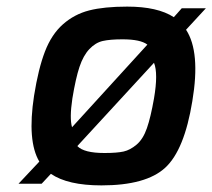

<svg xmlns="http://www.w3.org/2000/svg" viewBox="-20 -556 643 581"><path d="M36 0 99 -67Q62 -129 83 -266Q96 -348 116 -400Q136 -452 170.5 -482.5Q205 -513 250 -524.5Q295 -536 365 -536Q457 -536 506 -504L530 -531H603L543 -466Q587 -399 562 -250Q538 -102 480 -48.5Q422 5 287 5Q185 5 134 -30L106 0ZM198 -171 426 -421Q405 -437 351 -437Q313 -437 291 -432Q269 -427 250.5 -407.5Q232 -388 220.5 -353.5Q209 -319 199 -258Q190 -198 198 -171ZM214 -114Q234 -93 296 -93Q334 -93 354 -97.5Q374 -102 393.5 -118.5Q413 -135 424.5 -168Q436 -201 446 -258Q459 -334 446 -366Z"/></svg>

Font: Exo
Style: DemiBoldItalic
Weight: 600
Designer: Natanael Gama
Version: Version 1